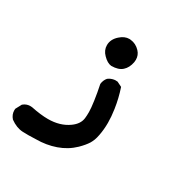

<svg xmlns="http://www.w3.org/2000/svg" viewBox="-128 -318 756 769"><g transform="rotate(30 250.0 66.0)"><path d="M133.8 333.5Q115.2 334.5 100.3 334.5Q85.4 334.5 73.2 334Q43.9 332.5 15.1 311.5Q1 295.9 1 275.9Q1 272.9 1.5 269L16.1 241.7Q24.9 234.4 33.2 231.9Q41.5 229.5 47.1 229.5Q52.7 229.5 56.6 230Q101.6 239.3 134.8 239.3Q190.9 239.3 229.5 211.4Q258.8 190.4 262.2 162.1Q263.7 149.9 263.7 132.8Q263.7 115.7 259 82.8Q254.4 49.8 246.6 12.7Q248.5 -5.4 259.8 -18.6Q269 -25.4 277.8 -27.8Q286.6 -30.3 292.2 -30.3Q297.9 -30.3 302.2 -29.8L324.7 -18.6Q339.4 24.9 346.2 71.3Q351.1 104 351.1 132.3Q351.1 163.1 345.7 190.9Q342.8 206.5 338.9 216.6Q335 226.6 330.1 234.9Q318.8 252.9 297.9 273.4Q266.6 303.7 224.1 318.6Q181.6 333.5 133.8 333.5ZM191.9 -135.3Q191.9 -162.6 215.8 -183.6Q235.8 -201.7 257.8 -201.7Q260.7 -201.7 263.7 -201.2Q288.6 -198.7 307.1 -179.2Q321.8 -163.6 321.8 -142.1Q321.8 -136.7 320.8 -130.4Q315.4 -102.5 298.3 -87.4Q281.2 -71.8 248 -71.8Q229.5 -73.7 210 -93.8Q191.9 -111.8 191.9 -135.3Z"/></g></svg>

Font: Bakudai
Style: Medium
Weight: 500
Version: Version 1.48